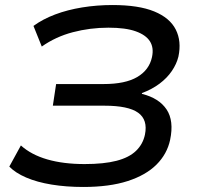

<svg xmlns="http://www.w3.org/2000/svg" viewBox="-20 -734 792 763"><path d="M311 9Q243 9 185 -0.5Q127 -10 84 -28.5Q41 -47 17 -72L63 -156Q104 -119 168 -100.5Q232 -82 316 -82Q393 -82 443 -95Q493 -108 520.5 -134.5Q548 -161 556 -199Q568 -258 529 -286Q490 -314 395 -314H190L203 -400H392Q478 -400 525.5 -428Q573 -456 584 -507Q592 -544 576 -569.5Q560 -595 519.5 -609.5Q479 -624 411 -624Q338 -624 269.5 -606Q201 -588 146 -549L113 -631Q150 -658 199 -676.5Q248 -695 306.5 -704.5Q365 -714 427 -714Q531 -714 593 -688.5Q655 -663 678.5 -616.5Q702 -570 689 -509Q682 -480 663 -452Q644 -424 614 -401.5Q584 -379 544 -364V-361Q612 -344 642 -299Q672 -254 656 -178Q644 -122 602 -80Q560 -38 487.5 -14.5Q415 9 311 9Z"/></svg>

Font: Nunito Sans 7pt SemiExpanded Medium
Style: Italic
Weight: 500
Width: 6
Italic angle: -9°
Designer: Vernon Adams
Foundry: Vernon Adams
Version: Version 3.101;gftools[0.9.27]